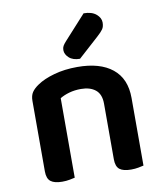

<svg xmlns="http://www.w3.org/2000/svg" viewBox="-82 -787 731 861"><g transform="rotate(-10 283.5 -356.5)"><path d="M377 -305Q377 -348 352.5 -368Q328 -388 286 -388Q257 -388 232.5 -381Q208 -374 190 -363V-1Q181 1 166 4Q151 7 132 7Q97 7 80 -6Q63 -19 63 -52V-373Q63 -397 73 -412Q83 -427 104 -441Q133 -461 181 -474.5Q229 -488 287 -488Q390 -488 446.5 -442.5Q503 -397 503 -309V-1Q495 1 479.5 4Q464 7 446 7Q410 7 393.5 -6Q377 -19 377 -52ZM357 -720Q394 -720 414 -703Q434 -686 434 -665Q434 -646 426 -634.5Q418 -623 399 -606L306 -522Q274 -522 256.5 -538Q239 -554 239 -573Q239 -584 243.5 -592Q248 -600 258 -611Z"/></g></svg>

Font: Baloo Bhaina 2 SemiBold
Style: Regular
Weight: 600
Designer: Yesha Goshar, Manish Minz, Shuchita Grover and Ek Type
Foundry: Ek Type
Version: Version 1.640;hotconv 1.0.111;makeotfexe 2.5.65597; ttfautoh